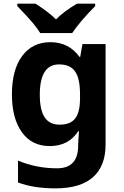

<svg xmlns="http://www.w3.org/2000/svg" viewBox="-20 -786 673 1046"><path d="M399.4 -766.1C350.6 -737.3 312.5 -708.5 285.2 -680.2C258.3 -707 221.2 -735.8 173.3 -766.1H74.2V-752.9C112.8 -712.9 141.1 -682.1 158.7 -661.1C176.3 -639.6 189.9 -621.1 199.2 -606H373.5C383.8 -622.1 400.4 -644 423.3 -671.4C446.3 -698.2 471.2 -725.6 498.5 -752.9V-766.1ZM555.2 -545.9H429.2L417 -476.1H413.1C374.5 -529.3 321.8 -556.2 254.9 -556.2C189.5 -556.2 138.2 -531.2 101.1 -481.4C63.5 -431.2 44.9 -361.3 44.9 -272C44.9 -185.1 63 -116.2 99.1 -65.9C134.8 -15.6 185.5 9.8 251 9.8C319.3 9.8 371.1 -17.1 405.8 -70.8H410.2L405.8 -3.9V6.8C405.8 89.4 367.7 130.9 291 130.9C215.3 130.9 144 116.7 78.1 88.9V208C134.3 229.5 202.6 240.2 282.2 240.2C463.4 240.2 555.2 157.7 555.2 1ZM304.2 -106.9C230.5 -106.9 196.8 -160.6 196.8 -270C196.8 -379.9 231.9 -435.1 301.8 -435.1C381.8 -435.1 416 -387.7 416 -271V-252.9C416 -149.9 384.3 -106.9 304.2 -106.9Z"/></svg>

Font: Noto Reveo Sans
Style: Bold
Weight: 700
Designer: Monotype Design team
Foundry: Monotype Imaging Inc.
Version: Version 1.04